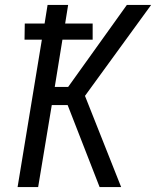

<svg xmlns="http://www.w3.org/2000/svg" viewBox="-20 -755 640 775"><path d="M469 0H382L253 -331H189L134 0H51L149 -595H79L80 -660H160L172 -735H255L243 -660H354V-595H232L201 -404H255L492 -735H590L323 -368Z"/></svg>

Font: Iosevka Extended
Style: Italic
Weight: 400
Width: 7
Italic angle: -9°
Monospace: yes
Designer: Belleve Invis
Foundry: Belleve Invis
Version: Version 32.5.0; ttfautohint (v1.8.4)